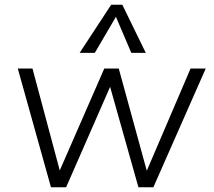

<svg xmlns="http://www.w3.org/2000/svg" viewBox="-20 -790 903 810"><path d="M195 0 55 -501H117L242 -34H216L420 -501H481L609 -34H584L784 -501H848L627 0H564L430 -475H467L259 0ZM380 -567H316L449 -770H496L595 -567H534L469 -719Z"/></svg>

Font: Muli Light
Style: Italic
Weight: 300
Italic angle: -4.541°
Designer: Vernon Adams
Foundry: Vernon Adams
Version: Version 2.100; ttfautohint (v1.8.1.43-b0c9)